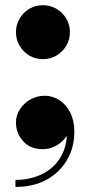

<svg xmlns="http://www.w3.org/2000/svg" viewBox="-20 -565 345 740"><path d="M145.5 -337Q116.5 -337 93 -351Q69.5 -365 55.5 -388.8Q41.5 -412.5 41.5 -441Q41.5 -469.5 55.5 -493.2Q69.5 -517 93 -531Q116.5 -545 145.5 -545Q174 -545 197.8 -531Q221.5 -517 235.5 -493.2Q249.5 -469.5 249.5 -441Q249.5 -412.5 235.5 -388.8Q221.5 -365 197.8 -351Q174 -337 145.5 -337ZM39.5 155.5V128.5Q81.5 128.5 118.8 115.8Q156 103 183.8 77.8Q211.5 52.5 226 15Q240.5 -22.5 237 -71.5H245.5Q246 -53 231.8 -34Q217.5 -15 194.5 -2.5Q171.5 10 145 10Q96.5 10 69 -21Q41.5 -52 41.5 -93Q41.5 -120.5 56.8 -144Q72 -167.5 97.2 -181.8Q122.5 -196 152.5 -196Q183 -196 209 -179Q235 -162 250.8 -131Q266.5 -100 266.5 -57.5Q266.5 3.5 238.2 51.8Q210 100 159.2 127.8Q108.5 155.5 39.5 155.5Z"/></svg>

Font: Bodoni Moda 9pt ExtraBold
Style: Regular
Weight: 800
Designer: Owen Earl
Foundry: indestructible type
Version: Version 2.005